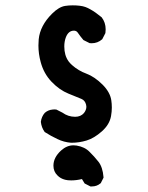

<svg xmlns="http://www.w3.org/2000/svg" viewBox="-20 -541 540 700"><path d="M278.8 111.8Q258.3 116.7 239.7 116.7Q226.1 116.7 217.3 114.3Q200.2 109.9 189.5 98.6Q174.8 84.5 174.8 63Q174.8 33.2 202.6 7.8Q223.6 -11.2 248 -11.2Q253.4 -11.2 259.3 -10.3Q289.1 -5.4 306.6 12.7Q323.2 28.8 338.9 48.6Q354.5 68.4 357.4 105V106.9L347.2 127L345.7 127.9Q333 138.7 314.9 138.7Q313 138.7 309.6 138.7L288.6 127.9ZM171.4 -141.6Q175.3 -142.1 178.2 -142.1Q180.7 -142.1 185.5 -141.6L207.5 -130.4Q228.5 -115.2 253.9 -115.2Q274.4 -115.2 286.1 -128.9Q294.9 -140.1 294.9 -151.9Q294.9 -155.3 293.9 -159.2Q290 -174.8 277.3 -180.2L229.5 -199.7Q196.8 -212.9 168.2 -242.7Q139.6 -272.5 128.4 -314.5Q120.1 -344.7 120.1 -375Q120.1 -386.2 121.1 -397.5Q126 -447.3 169.4 -490.7Q194.8 -516.1 217.8 -519.5Q231 -521.5 245.1 -521.5Q259.3 -521.5 271 -520Q282.7 -518.6 291.5 -515.4Q300.3 -512.2 309.6 -506.8Q328.1 -496.6 350.6 -478Q365.2 -459 365.2 -434.1Q365.2 -428.2 364.3 -420.4L353 -398.4L352.1 -397.5Q335.9 -383.3 314 -383.3Q311 -383.3 306.6 -383.8L284.2 -395Q272.9 -408.2 263.2 -422.4Q258.3 -429.2 249.5 -429.2Q229 -429.2 219.7 -403.8Q214.4 -389.2 214.4 -371.6Q214.4 -338.9 230 -317.4Q235.4 -310.1 242.7 -303.7Q265.6 -283.2 294.9 -272.5Q325.2 -261.2 354.5 -231.9Q381.3 -204.6 385.7 -175.8Q387.7 -163.1 387.7 -148.7Q387.7 -134.3 384.8 -117.7Q379.4 -86.9 351.3 -62Q323.2 -37.1 295.9 -28.8Q268.6 -20.5 240.2 -20.5H239.7Q212.9 -22.5 189 -34.2Q166 -44.9 143.1 -59.6L142.1 -61Q131.3 -76.2 128.9 -96.7Q131.3 -115.7 143.1 -129.4Q155.3 -140.1 171.4 -141.6Z"/></svg>

Font: Bakudai
Style: Bold
Weight: 700
Version: Version 1.48